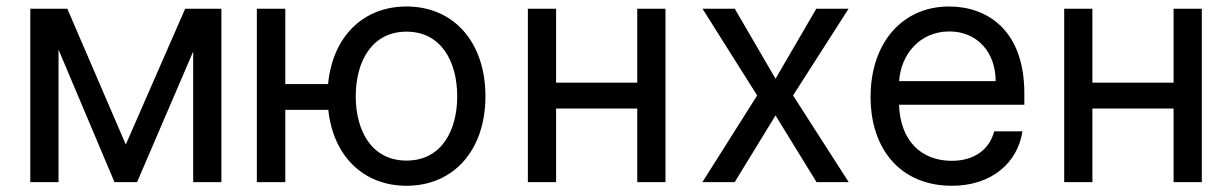

<svg xmlns="http://www.w3.org/2000/svg" viewBox="-20 -573 3876 604"><path d="M375.7 -118.3 191.8 -545.5H75.3V0H164.1V-416.9L340.2 0H411.2L587.7 -410.9V0H676.5V-545.5H562.5Z M877.5 -545.5H788V0H877.5V-227.3H1012.8C1028.1 -82.4 1122.9 11.4 1258.9 11.4C1407.7 11.4 1507.1 -101.2 1507.1 -270.2C1507.1 -440 1407.7 -552.6 1258.9 -552.6C1121.4 -552.6 1026.3 -457 1012.1 -308.6H877.5ZM1099.1 -270.2C1099.1 -378.2 1148.8 -473.4 1258.9 -473.4C1368.6 -473.4 1418.3 -378.2 1418.3 -270.2C1418.3 -161.9 1368.6 -67.8 1258.9 -67.8C1148.8 -67.8 1099.1 -161.9 1099.1 -270.2Z M1729.4 -545.5H1640.6V0H1729.4V-231.5H1984.7V0H2073.5V-545.5H1984.7V-312.9H1729.4Z M2291.5 -545.5H2190L2361.9 -272.7L2189.6 0H2291.2L2419.7 -209.9L2548.7 0H2649.9L2474.8 -272.7L2649.5 -545.5H2547.9L2419.7 -325.3Z M2974.4 11.4C3101.2 11.4 3181.8 -62.5 3196.4 -159.8H3107.6C3092.3 -101.6 3043.3 -67.1 2974.4 -67.1C2878.2 -67.1 2812.1 -129.6 2808.2 -243.6H3202.4V-279.5C3202.4 -481.2 3082.4 -552.6 2965.9 -552.6C2817.1 -552.6 2718.7 -436.4 2718.7 -268.5C2718.7 -100.5 2815.7 11.4 2974.4 11.4ZM2808.6 -317.8C2813.6 -400.6 2872.9 -474.1 2966.3 -474.1C3055 -474.1 3112.2 -407.7 3112.2 -317.8Z M3416.5 -545.5H3327.8V0H3416.5V-231.5H3671.9V0H3760.7V-545.5H3671.9V-312.9H3416.5Z"/></svg>

Font: Margiela Sans Text
Style: Regular
Weight: 400
Designer: Stefan Endress, Andreas Faust
Version: Version 1.100;FEAKit 1.0